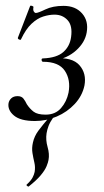

<svg xmlns="http://www.w3.org/2000/svg" viewBox="-20 -422 373 687"><path d="M108.2 -375.6Q116.2 -375.6 142.5 -388.3Q168.8 -401 207.4 -401Q250 -401 273.7 -374Q297.4 -347 290.2 -306Q284 -270 252.3 -241.5Q220.6 -213 172.8 -205L176.8 -213Q238.4 -218 264.3 -188.6Q290.2 -159.2 282.2 -116Q274.4 -79 247.5 -50.1Q220.6 -21.2 183.2 -5.1Q145.8 11 105 11Q53.4 11 30 -8.6Q6.6 -28.2 10.6 -53Q12.6 -63.2 20.7 -70.6Q28.8 -78 42.8 -78Q57 -78 63.8 -69.3Q70.6 -60.6 76 -49Q86.4 -33 100.2 -22.4Q114 -11.8 143.2 -11.8Q178 -11.8 198.3 -35.1Q218.6 -58.4 225.2 -90.4Q233.6 -136 212.1 -168.5Q190.6 -201 133.8 -201Q129.8 -201 128.9 -207Q128 -213 133.8 -213Q183.2 -215 206.7 -235.9Q230.2 -256.8 234.4 -289.8Q240 -329.8 222 -349.7Q204 -369.6 175 -369.6Q156.4 -369.6 135 -363Q113.6 -356.4 93 -337.2Q72.4 -318 55 -281Q54 -278 48.5 -280.5Q43 -283 44 -287L87.6 -400Q88.8 -403 94.7 -401Q100.6 -399 99.6 -396Q97.8 -386 101 -380.8Q104.2 -375.6 108.2 -375.6ZM82.6 245.4Q80.8 246.4 76.9 243.1Q73 239.8 76 238Q90.6 224.4 96.3 213.7Q102 203 104 193Q106.8 176 103 159.9Q99.2 143.8 96.2 125.9Q93.2 108 97.8 88Q102.8 65.2 117.5 45.4Q132.2 25.6 160.8 -7.8Q163.4 -10.2 168.1 -7.4Q172.8 -4.6 170.4 -1.4Q158.6 15.6 153.6 29Q148.6 42.4 146.6 55Q143 78.8 150.3 104.1Q157.6 129.4 153.6 150.4Q152.4 158.6 146.5 173Q140.6 187.4 125.5 205.4Q110.4 223.4 82.6 245.4Z"/></svg>

Font: Cormorant Garamond Light
Style: Italic
Weight: 300
Italic angle: -10°
Designer: Christian Thalmann (Catharsis Fonts)
Foundry: Catharsis Fonts
Version: Version 4.001